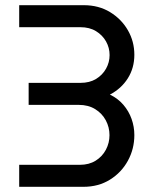

<svg xmlns="http://www.w3.org/2000/svg" viewBox="-20 -720 595 740"><path d="M54 0V-84.8H288.2Q323.2 -84.8 348.8 -100.8Q374.4 -116.8 388.2 -143Q402 -169.2 402 -199Q402 -229.6 387.8 -256.2Q373.6 -282.8 347 -299.3Q320.4 -315.8 283.4 -315.8H90.4V-400.6H289.8Q325.4 -400.6 350.2 -415.7Q375 -430.8 388.7 -455.3Q402.4 -479.8 402.4 -507.6Q402.4 -536 388.7 -560.3Q375 -584.6 350 -599.9Q325 -615.2 289.8 -615.2H54V-700H303Q360.4 -700 404.2 -673.3Q448 -646.6 472.9 -603.4Q497.8 -560.2 497.8 -508.8Q497.8 -458.2 472.8 -418.4Q447.8 -378.6 403.6 -355.4Q434.6 -340.6 455.6 -316Q476.6 -291.4 487.2 -261.4Q497.8 -231.4 497.8 -199.4Q497.8 -146.2 473 -100.7Q448.2 -55.2 403.9 -27.6Q359.6 0 301.6 0Z"/></svg>

Font: MuseoModerno Thin
Style: Regular
Weight: 100
Designer: Pablo Cosgaya, Héctor Gatti, Marcela Romero, and the Authors of The MuseoModerno Project.
Foundry: Omnibus-Type Team
Version: Version 1.003